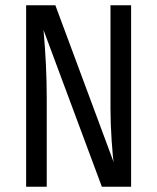

<svg xmlns="http://www.w3.org/2000/svg" viewBox="-20 -708 596 728"><path d="M477.1 -688V0H366.2L145 -594.2Q157.2 -459 157.2 -337.9V0H79.1V-688H189.9L411.1 -92.8Q407.7 -110.8 403.3 -175.5Q398.9 -240.2 398.9 -298.8V-688Z"/></svg>

Font: Fira Sans Compressed Book
Style: Regular
Weight: 350
Width: 1
Designer: Carrois Corporate & Edenspiekermann AG
Foundry: Carrois Corporate GbR & Edenspiekermann AG
Version: Version 4.203;PS 004.203;hotconv 1.0.88;makeotf.lib2.5.64775